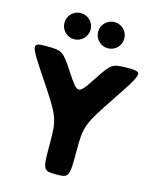

<svg xmlns="http://www.w3.org/2000/svg" viewBox="-155 -1204 1045 1305"><g transform="rotate(15 368.0 -551.5)"><path d="M249 -1103C198 -1103 157 -1062 157 -1011C157 -960 198 -919 249 -919C300 -919 341 -960 341 -1011C341 -1062 300 -1103 249 -1103ZM486 -1103C435 -1103 394 -1062 394 -1011C394 -960 435 -919 486 -919C537 -919 578 -960 578 -1011C578 -1062 537 -1103 486 -1103ZM122 -598C270 -376 274 -365 274 -185C274 -5 277 0 368 0C459 0 462 -5 462 -185C462 -365 466 -376 614 -598C762 -819 763 -825 653 -825C543 -825 538 -821 454 -693C370 -565 366 -565 282 -693C198 -821 193 -825 83 -825C-27 -825 -26 -819 122 -598Z"/></g></svg>

Font: Hussar Print
Style: Bold
Weight: 700
Foundry: Cannot Into Space Fonts
Version: Version 2.00